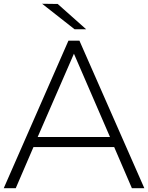

<svg xmlns="http://www.w3.org/2000/svg" viewBox="-33 -992 781 1012"><path d="M188.9 -972.2 271.1 -971.1 421.1 -837.8H360ZM143.3 -216.7 50 0H-13.3L327.8 -777.8H385.6L727.8 0H662.2L568.9 -216.7ZM356.7 -708.9 165.6 -270H546.7Z"/></svg>

Font: Paperlogy 3 Light
Style: Regular
Weight: 300
Designer: redesigned by Lee Juim, glyphs from Gmarket Sans & Montserrat
Foundry: PT&
Version: Version 1.001